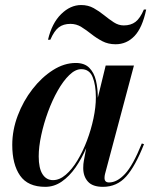

<svg xmlns="http://www.w3.org/2000/svg" viewBox="-20 -714 594 744"><path d="M253 -621.5Q225.5 -621.5 207.8 -608Q190 -594.5 175 -560H166Q181 -624 216.8 -659.2Q252.5 -694.5 294.5 -694.5Q321.5 -694.5 343 -682.5Q364.5 -670.5 383.5 -655Q402.5 -639.5 421 -627.5Q439.5 -615.5 459.5 -615.5Q487 -615.5 505 -629.2Q523 -643 537.5 -677H546.5Q531.5 -606 501 -574.2Q470.5 -542.5 428 -542.5Q399 -542.5 376.2 -554.5Q353.5 -566.5 334 -582Q314.5 -597.5 295.2 -609.5Q276 -621.5 253 -621.5ZM359 -336V-335L389.5 -460H499L387 -40Q385 -32.5 385 -24.5Q385 -7 402.5 -7Q433.5 -7 464.2 -39.8Q495 -72.5 529.5 -158L538 -155.5Q504.5 -70 468.8 -30Q433 10 379 10Q339 10 320.8 -10.2Q302.5 -30.5 302.5 -63Q302.5 -79 305 -91.5L314 -140Q296.5 -99.5 272.8 -65.2Q249 -31 219.5 -10.5Q190 10 155.5 10Q88 10 57.8 -33.5Q27.5 -77 27.5 -152.5Q27.5 -210 48.8 -266.2Q70 -322.5 105.8 -368.5Q141.5 -414.5 185 -442.2Q228.5 -470 273.5 -470Q307.5 -470 326 -451.2Q344.5 -432.5 351.8 -402Q359 -371.5 359 -336ZM351.5 -337Q351.5 -384.5 339 -415.2Q326.5 -446 295 -446Q272 -446 248.5 -423.2Q225 -400.5 203.8 -363Q182.5 -325.5 166 -280.5Q149.5 -235.5 139.8 -190.2Q130 -145 130 -108Q130 -62 144.8 -39Q159.5 -16 185.5 -16Q210.5 -16 234.8 -36.8Q259 -57.5 280 -92.2Q301 -127 317 -169.2Q333 -211.5 342.2 -255.2Q351.5 -299 351.5 -337Z"/></svg>

Font: Bodoni* 24pt Medium
Style: Italic
Weight: 500
Italic angle: -13°
Version: Version 2.3